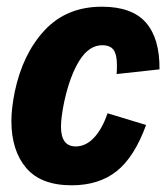

<svg xmlns="http://www.w3.org/2000/svg" viewBox="-20 -542 496 573"><path d="M14 -181Q14 -218 24 -268Q48 -382 113.5 -452Q179 -522 284 -522Q374 -522 415.5 -474.5Q457 -427 456 -335L328 -321Q329 -331 329 -347Q329 -379 319 -393Q309 -407 285 -407Q246 -407 217.5 -362Q189 -317 172 -240Q162 -192 162 -164Q162 -105 206 -105Q236 -105 260.5 -131Q285 -157 301 -204L416 -169Q381 -73 328 -31Q275 11 194 11Q102 11 58 -41Q14 -93 14 -181Z"/></svg>

Font: Decalotype ExtraBold Italic
Style: Regular
Weight: 800
Italic angle: -12°
Designer: Alfredo Marco Pradil
Foundry: Alfredo Marco Pradil
Version: Version 1.0